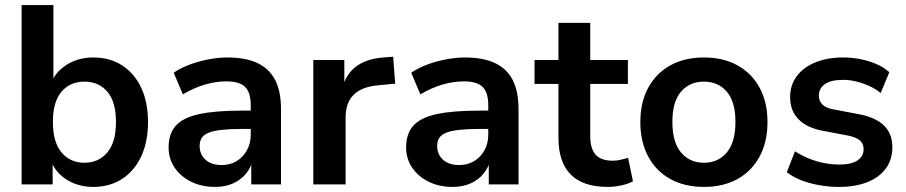

<svg xmlns="http://www.w3.org/2000/svg" viewBox="-20 -725 3564 755"><path d="M347 10Q285 10 238.5 -21Q192 -52 177 -104H187V0H65V-705H190V-390H178Q194 -439 240 -469Q286 -499 347 -499Q412 -499 460 -468Q508 -437 535 -380.5Q562 -324 562 -245Q562 -167 535 -109.5Q508 -52 459.5 -21Q411 10 347 10ZM312 -85Q368 -85 402 -125.5Q436 -166 436 -245Q436 -325 402 -364.5Q368 -404 312 -404Q256 -404 222 -364.5Q188 -325 188 -245Q188 -166 222 -125.5Q256 -85 312 -85Z M826 10Q773 10 731.5 -10.5Q690 -31 666.5 -66Q643 -101 643 -145Q643 -199 671 -230.5Q699 -262 762 -276Q825 -290 931 -290H981V-218H932Q885 -218 853 -214.5Q821 -211 801.5 -203.5Q782 -196 773.5 -183Q765 -170 765 -151Q765 -118 788 -97Q811 -76 852 -76Q885 -76 910.5 -91.5Q936 -107 951 -134Q966 -161 966 -196V-311Q966 -361 944 -383Q922 -405 870 -405Q829 -405 786 -392.5Q743 -380 699 -354L663 -439Q689 -457 724.5 -470.5Q760 -484 799.5 -491.5Q839 -499 874 -499Q946 -499 992.5 -477Q1039 -455 1062 -410.5Q1085 -366 1085 -296V0H968V-104H976Q969 -69 948.5 -43.5Q928 -18 897 -4Q866 10 826 10Z M1212 0V-489H1334V-371H1324Q1338 -431 1379 -462.5Q1420 -494 1488 -499L1526 -502L1534 -396L1462 -389Q1401 -383 1370 -351.5Q1339 -320 1339 -263V0Z M1760 10Q1707 10 1665.5 -10.5Q1624 -31 1600.5 -66Q1577 -101 1577 -145Q1577 -199 1605 -230.5Q1633 -262 1696 -276Q1759 -290 1865 -290H1915V-218H1866Q1819 -218 1787 -214.5Q1755 -211 1735.5 -203.5Q1716 -196 1707.5 -183Q1699 -170 1699 -151Q1699 -118 1722 -97Q1745 -76 1786 -76Q1819 -76 1844.5 -91.5Q1870 -107 1885 -134Q1900 -161 1900 -196V-311Q1900 -361 1878 -383Q1856 -405 1804 -405Q1763 -405 1720 -392.5Q1677 -380 1633 -354L1597 -439Q1623 -457 1658.5 -470.5Q1694 -484 1733.5 -491.5Q1773 -499 1808 -499Q1880 -499 1926.5 -477Q1973 -455 1996 -410.5Q2019 -366 2019 -296V0H1902V-104H1910Q1903 -69 1882.5 -43.5Q1862 -18 1831 -4Q1800 10 1760 10Z M2370 10Q2272 10 2224 -39Q2176 -88 2176 -182V-395H2082V-489H2176V-635H2301V-489H2449V-395H2301V-189Q2301 -141 2322 -117Q2343 -93 2390 -93Q2404 -93 2419 -96.5Q2434 -100 2450 -104L2469 -12Q2451 -2 2423.5 4Q2396 10 2370 10Z M2748 10Q2672 10 2616 -21Q2560 -52 2529 -109.5Q2498 -167 2498 -245Q2498 -323 2529 -380Q2560 -437 2616 -468Q2672 -499 2748 -499Q2824 -499 2880 -468Q2936 -437 2967 -380Q2998 -323 2998 -245Q2998 -167 2967 -109.5Q2936 -52 2880 -21Q2824 10 2748 10ZM2748 -85Q2804 -85 2838 -125.5Q2872 -166 2872 -246Q2872 -325 2838 -364.5Q2804 -404 2748 -404Q2692 -404 2658 -364.5Q2624 -325 2624 -246Q2624 -166 2658 -125.5Q2692 -85 2748 -85Z M3280 10Q3239 10 3200.5 3Q3162 -4 3130 -16.5Q3098 -29 3074 -48L3106 -130Q3131 -114 3160 -102Q3189 -90 3220 -84Q3251 -78 3281 -78Q3329 -78 3352.5 -94.5Q3376 -111 3376 -138Q3376 -161 3360.5 -173.5Q3345 -186 3314 -192L3214 -211Q3152 -223 3119.5 -256.5Q3087 -290 3087 -343Q3087 -391 3113.5 -426Q3140 -461 3187 -480Q3234 -499 3295 -499Q3330 -499 3363 -492.5Q3396 -486 3425.5 -473.5Q3455 -461 3477 -441L3443 -359Q3424 -375 3399 -386.5Q3374 -398 3347.5 -404.5Q3321 -411 3296 -411Q3247 -411 3223.5 -394Q3200 -377 3200 -349Q3200 -328 3214 -314Q3228 -300 3257 -295L3357 -276Q3422 -264 3455.5 -232Q3489 -200 3489 -146Q3489 -97 3463 -62Q3437 -27 3390 -8.5Q3343 10 3280 10Z"/></svg>

Font: NunitoSans3
Style: Bold
Weight: 700
Designer: Vernon Adams
Foundry: Vernon Adams
Version: Version 3.101;gftools[0.9.27]